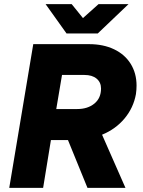

<svg xmlns="http://www.w3.org/2000/svg" viewBox="-20 -915 696 935"><path d="M142 -700H414Q483 -700 535.5 -675Q588 -650 616.5 -604Q645 -558 645 -498Q645 -478 642 -457Q630 -390 586.5 -338Q543 -286 477 -259L591 0H406L311 -233H228L190 0H25ZM356 -384Q407 -384 439.5 -410.5Q472 -437 472 -484Q472 -514 450.5 -532Q429 -550 391 -550H282L254 -384ZM202 -895H329L384 -827L460 -895H606L456 -752H304Z"/></svg>

Font: Oak Sans ExtraBold
Style: Italic
Weight: 800
Italic angle: -9.49998°
Foundry: Erik Kennedy, Walven
Version: Version 1.000